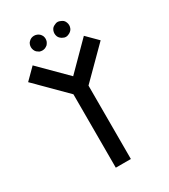

<svg xmlns="http://www.w3.org/2000/svg" viewBox="-183 -828 806 916"><g transform="rotate(-30 220.0 -369.5)"><path d="M178.7 1V-403.3L20.5 -561.5L79.1 -620.1L220.7 -478.5Q267.6 -525.4 361.3 -620.1L419.9 -561.5L261.7 -403.3V1ZM300.8 -662.1Q293 -658.2 285.2 -658.2Q277.3 -658.2 270.5 -662.1Q262.7 -665 256.8 -670.9Q251 -675.8 248 -683.6Q245.1 -691.4 245.1 -699.2Q245.1 -707 248 -714.8Q251 -722.7 256.8 -728.5Q262.7 -733.4 270.5 -736.3Q277.3 -740.2 285.2 -740.2Q293 -740.2 300.8 -736.3Q308.6 -733.4 314.5 -728.5Q320.3 -722.7 323.2 -714.8Q326.2 -707 326.2 -699.2Q326.2 -691.4 323.2 -683.6Q320.3 -675.8 314.5 -670.9Q308.6 -665 300.8 -662.1ZM170.9 -661.1Q163.1 -658.2 155.3 -658.2Q147.5 -658.2 139.6 -661.1Q132.8 -665 127 -669.9Q121.1 -675.8 118.2 -683.6Q115.2 -691.4 115.2 -699.2Q115.2 -707 118.2 -714.8Q121.1 -722.7 127 -727.5Q132.8 -733.4 139.6 -736.3Q147.5 -739.3 155.3 -739.3Q163.1 -739.3 170.9 -736.3Q178.7 -733.4 184.6 -727.5Q189.5 -722.7 193.4 -714.8Q196.3 -707 196.3 -699.2Q196.3 -691.4 193.4 -683.6Q189.5 -675.8 184.6 -669.9Q178.7 -665 170.9 -661.1Z"/></g></svg>

Font: mr_KirucoupageG
Style: Regular
Weight: 400
Designer: Jan Henkel
Version: Version 1.00 May 25, 2020, initial release